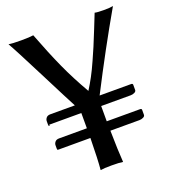

<svg xmlns="http://www.w3.org/2000/svg" viewBox="-122 -742 745 837"><g transform="rotate(-20 250.0 -324.0)"><path d="M59.1 -259.8 60.1 -254.9Q55.7 -254.9 54.9 -256.1Q54.2 -257.3 54.2 -262.2V-277.8Q54.2 -286.1 60.3 -293.5Q66.4 -300.8 79.1 -300.8H192.9Q175.3 -333.5 104 -474.1Q32.7 -614.7 12.2 -649.9Q29.3 -647 69.8 -647Q109.9 -647 127 -649.9Q163.6 -554.2 195.1 -484.6Q226.6 -415 270 -339.8Q286.6 -366.2 301 -393.1Q315.4 -419.9 331.8 -456.8Q348.1 -493.7 356.4 -512.9Q364.7 -532.2 385.3 -583.7Q405.8 -635.3 412.1 -650.9Q423.3 -647.9 454.1 -647.9Q483.9 -647.9 497.1 -650.9Q402.3 -486.3 309.1 -304.2H455.1Q462.9 -304.2 462.9 -297.9V-273.9Q462.9 -267.1 454.6 -262.9Q446.3 -258.8 437 -258.8H299.8V-188H454.1Q461.9 -188 461.9 -182.1V-159.2Q461.9 -152.3 453.6 -148.2Q445.3 -144 436 -144H300.8Q302.2 -51.3 306.2 2.9Q290 0 252.9 0Q218.3 0 202.1 2.9Q206.5 -43.5 208 -144H60.1Q55.7 -144 54.9 -145.3Q54.2 -146.5 54.2 -150.9V-166Q54.2 -174.3 60.3 -181.6Q66.4 -189 79.1 -189H208V-259.8Z"/></g></svg>

Font: Linear Smooth
Style: Regular
Weight: 400
Designer: Philipp H. Poll, Flanker
Foundry: Philipp H. Poll, reworked by Flanker
Version: Version 1.061 | FøM Fix